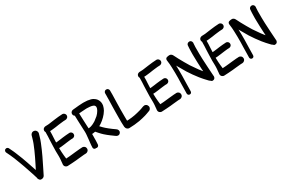

<svg xmlns="http://www.w3.org/2000/svg" viewBox="111 -2037 4952 3363"><g transform="rotate(-30 2586.5 -355.0)"><path d="M296.9 3.9C297.9 4.9 298.8 6.8 299.8 7.8C302.7 12.7 306.6 17.6 311.5 22.5C317.4 27.3 324.2 31.2 331.1 32.2C334 33.2 335.9 33.2 338.9 33.2C341.8 33.2 345.7 33.2 348.6 32.2H356.4C367.2 31.2 377 27.3 387.7 20.5C397.5 13.7 404.3 4.9 409.2 -4.9C433.6 -54.7 459 -104.5 483.4 -154.3L556.6 -303.7C573.2 -339.8 589.8 -375 605.5 -411.1C621.1 -447.3 636.7 -483.4 651.4 -520.5L674.8 -583C679.7 -600.6 685.5 -618.2 690.4 -634.8C695.3 -651.4 700.2 -668.9 705.1 -685.5C706.1 -690.4 707 -696.3 707 -701.2C707 -707 706.1 -712.9 704.1 -719.7C700.2 -731.4 694.3 -741.2 686.5 -749C679.7 -755.9 669.9 -761.7 657.2 -764.6C651.4 -765.6 645.5 -766.6 639.6 -766.6C634.8 -766.6 628.9 -765.6 624 -764.6C613.3 -761.7 604.5 -755.9 595.7 -747.1C586.9 -738.3 581.1 -728.5 578.1 -717.8C574.2 -703.1 570.3 -687.5 565.4 -672.9C561.5 -658.2 556.6 -642.6 551.8 -627.9L542 -598.6C538.1 -588.9 534.2 -579.1 531.2 -569.3C517.6 -533.2 502.9 -498 487.3 -463.9C471.7 -429.7 456.1 -394.5 439.5 -360.4L388.7 -256.8C372.1 -222.7 354.5 -189.5 337.9 -156.2C335 -165 332 -174.8 329.1 -183.6C311.5 -237.3 293.9 -290 275.4 -342.8C262.7 -378.9 250 -416 236.3 -452.1C222.7 -488.3 208 -523.4 193.4 -559.6C188.5 -572.3 183.6 -584 178.7 -595.7C173.8 -608.4 168 -620.1 163.1 -631.8L120.1 -721.7C117.2 -728.5 111.3 -733.4 104.5 -738.3C97.7 -743.2 90.8 -745.1 83 -746.1C76.2 -746.1 68.4 -744.1 61.5 -741.2C53.7 -737.3 47.9 -732.4 43.9 -726.6C40 -719.7 38.1 -712.9 37.1 -704.1V-701.2C37.1 -694.3 38.1 -687.5 41 -682.6C47.9 -668 54.7 -654.3 61.5 -639.6C68.4 -625 75.2 -611.3 82 -596.7C86.9 -585 91.8 -573.2 96.7 -562.5L112.3 -527.3C127 -492.2 140.6 -457 153.3 -420.9C167 -385.7 179.7 -350.6 192.4 -314.5C205.1 -278.3 216.8 -242.2 229.5 -206.1C241.2 -169.9 252.9 -133.8 265.6 -97.7L281.2 -46.9C282.2 -42 284.2 -38.1 286.1 -33.2V-27.3C287.1 -14.6 291 -4.9 296.9 3.9Z M803.7 30.3C808.6 39.1 816.4 46.9 827.1 52.7C836.9 58.6 846.7 61.5 856.4 61.5H857.4C887.7 60.5 918 59.6 948.2 56.6C977.5 54.7 1007.8 52.7 1038.1 49.8C1058.6 46.9 1079.1 44.9 1099.6 43L1161.1 37.1L1180.7 35.2C1186.5 34.2 1192.4 34.2 1199.2 33.2C1207 32.2 1214.8 32.2 1221.7 32.2C1229.5 31.2 1237.3 31.2 1244.1 31.2C1254.9 30.3 1264.6 27.3 1274.4 20.5C1285.2 13.7 1292 5.9 1296.9 -2.9C1301.8 -11.7 1303.7 -20.5 1303.7 -31.2V-34.2C1302.7 -45.9 1299.8 -56.6 1294.9 -65.4C1289.1 -74.2 1281.2 -81.1 1270.5 -86.9C1261.7 -91.8 1252 -94.7 1242.2 -94.7H1239.3L1213.9 -92.8C1205.1 -91.8 1197.3 -91.8 1188.5 -91.8L1168.9 -89.8C1162.1 -88.9 1155.3 -88.9 1148.4 -87.9L1086.9 -82C1066.4 -79.1 1045.9 -77.1 1025.4 -75.2L966.8 -69.3L908.2 -65.4C905.3 -65.4 902.3 -65.4 899.4 -64.5C896.5 -86.9 893.6 -109.4 891.6 -131.8C886.7 -176.8 884.8 -222.7 883.8 -269.5V-285.2H890.6C897.5 -285.2 905.3 -285.2 912.1 -286.1C917 -287.1 922.9 -287.1 928.7 -287.1L944.3 -289.1L994.1 -294.9C1010.7 -297.9 1027.3 -299.8 1043.9 -301.8L1090.8 -307.6C1105.5 -309.6 1121.1 -311.5 1136.7 -312.5C1142.6 -312.5 1148.4 -312.5 1154.3 -313.5H1171.9C1181.6 -314.5 1191.4 -317.4 1200.2 -322.3C1209 -327.1 1215.8 -334 1220.7 -341.8C1225.6 -349.6 1227.5 -359.4 1227.5 -370.1C1227.5 -380.9 1225.6 -389.6 1220.7 -397.5C1215.8 -406.2 1209 -413.1 1200.2 -418C1191.4 -422.9 1183.6 -425.8 1174.8 -425.8H1171.9C1148.4 -424.8 1125 -423.8 1100.6 -420.9C1077.1 -418 1053.7 -416 1029.3 -413.1C1012.7 -410.2 997.1 -408.2 980.5 -406.2L931.6 -400.4C926.8 -399.4 921.9 -399.4 917 -398.4C912.1 -398.4 907.2 -398.4 902.3 -397.5C896.5 -397.5 891.6 -397.5 886.7 -396.5C887.7 -425.8 889.6 -455.1 890.6 -484.4C891.6 -496.1 891.6 -507.8 892.6 -520.5C893.6 -532.2 893.6 -543.9 894.5 -556.6C895.5 -576.2 895.5 -595.7 895.5 -615.2V-622.1C904.3 -622.1 914.1 -622.1 923.8 -623L943.4 -625C949.2 -626 955.1 -626 961.9 -627C980.5 -628.9 1000 -630.9 1019.5 -633.8C1039.1 -636.7 1058.6 -639.6 1077.1 -642.6C1095.7 -645.5 1113.3 -647.5 1131.8 -649.4C1149.4 -652.3 1167 -654.3 1185.5 -655.3C1192.4 -656.2 1200.2 -656.2 1207 -656.2C1213.9 -657.2 1221.7 -657.2 1228.5 -657.2C1238.3 -657.2 1248 -660.2 1256.8 -666C1266.6 -670.9 1273.4 -677.7 1278.3 -685.5C1283.2 -694.3 1286.1 -704.1 1286.1 -714.8C1286.1 -725.6 1283.2 -735.4 1278.3 -743.2C1273.4 -752 1266.6 -758.8 1256.8 -764.6C1248 -769.5 1239.3 -772.5 1230.5 -772.5H1228.5C1200.2 -771.5 1172.9 -769.5 1144.5 -766.6C1117.2 -763.7 1089.8 -760.7 1061.5 -756.8C1043 -753.9 1023.4 -752 1003.9 -749L947.3 -741.2C941.4 -740.2 935.5 -740.2 930.7 -739.3C924.8 -738.3 918.9 -738.3 913.1 -738.3C905.3 -737.3 897.5 -737.3 889.6 -737.3C881.8 -736.3 874 -736.3 866.2 -736.3C856.4 -735.4 846.7 -732.4 837.9 -727.5C828.1 -722.7 821.3 -715.8 816.4 -707C811.5 -698.2 808.6 -689.5 808.6 -678.7C808.6 -668 811.5 -658.2 816.4 -649.4C817.4 -648.4 817.4 -647.5 818.4 -646.5C818.4 -636.7 818.4 -627 817.4 -617.2C817.4 -598.6 817.4 -579.1 816.4 -559.6C815.4 -547.9 815.4 -536.1 814.5 -523.4L812.5 -488.3C811.5 -451.2 809.6 -414.1 808.6 -377.9C807.6 -341.8 806.6 -304.7 805.7 -268.6C805.7 -239.3 806.6 -210 807.6 -181.6V-177.7V-150.4C806.6 -140.6 806.6 -130.9 806.6 -122.1C805.7 -112.3 805.7 -102.5 804.7 -93.8C803.7 -84 802.7 -74.2 801.8 -65.4C801.8 -61.5 801.8 -57.6 800.8 -53.7C800.8 -49.8 800.8 -45.9 799.8 -43C798.8 -38.1 798.8 -32.2 798.8 -27.3L796.9 -15.6C795.9 -10.7 795.9 -5.9 795.9 -1C795.9 10.7 798.8 21.5 803.7 30.3Z M1679.7 -105.5C1694.3 -91.8 1710 -79.1 1725.6 -66.4C1741.2 -53.7 1756.8 -42 1773.4 -29.3C1779.3 -25.4 1785.2 -21.5 1791 -16.6C1796.9 -11.7 1802.7 -7.8 1808.6 -3.9L1832 13.7C1839.8 18.6 1847.7 24.4 1856.4 30.3C1864.3 36.1 1874 39.1 1884.8 40C1887.7 41 1890.6 41 1893.6 41C1900.4 41 1907.2 39.1 1914.1 36.1C1922.9 31.2 1929.7 25.4 1936.5 16.6C1943.4 7.8 1946.3 -2 1947.3 -11.7V-16.6C1947.3 -24.4 1945.3 -32.2 1941.4 -41C1936.5 -50.8 1930.7 -58.6 1922.9 -64.5C1915 -69.3 1907.2 -75.2 1900.4 -81.1C1892.6 -85.9 1884.8 -91.8 1877 -97.7C1871.1 -101.6 1865.2 -105.5 1860.4 -109.4C1854.5 -113.3 1848.6 -117.2 1843.8 -122.1C1829.1 -132.8 1814.5 -143.6 1800.8 -155.3C1786.1 -167 1772.5 -178.7 1758.8 -190.4C1746.1 -202.1 1733.4 -213.9 1720.7 -226.6C1709 -239.3 1697.3 -252 1684.6 -264.6L1683.6 -265.6C1696.3 -272.5 1709 -280.3 1721.7 -288.1C1755.9 -310.5 1787.1 -336.9 1815.4 -365.2C1843.8 -393.6 1869.1 -424.8 1890.6 -460.9C1905.3 -487.3 1916 -515.6 1922.9 -545.9C1924.8 -556.6 1925.8 -568.4 1925.8 -579.1C1925.8 -598.6 1922.9 -618.2 1916 -636.7C1912.1 -647.5 1908.2 -655.3 1905.3 -660.2C1901.4 -665 1895.5 -672.9 1888.7 -685.5C1878.9 -698.2 1862.3 -711.9 1838.9 -726.6C1816.4 -741.2 1779.3 -752 1727.5 -758.8C1709 -760.7 1691.4 -761.7 1672.9 -761.7C1664.1 -762.7 1656.2 -762.7 1647.5 -762.7C1637.7 -762.7 1627.9 -762.7 1619.1 -761.7C1596.7 -760.7 1573.2 -759.8 1549.8 -757.8C1527.3 -755.9 1503.9 -753.9 1481.4 -751L1456.1 -749C1447.3 -748 1439.5 -747.1 1430.7 -746.1C1420.9 -745.1 1411.1 -742.2 1402.3 -735.4C1393.6 -728.5 1386.7 -721.7 1382.8 -712.9C1379.9 -706.1 1377.9 -698.2 1377.9 -689.5V-682.6C1378.9 -671.9 1382.8 -663.1 1387.7 -654.3C1392.6 -648.4 1398.4 -643.6 1405.3 -638.7C1406.2 -604.5 1407.2 -571.3 1408.2 -537.1C1411.1 -483.4 1413.1 -428.7 1415 -375L1418 -307.6V-296.9V-278.3C1417 -272.5 1417 -266.6 1417 -261.7C1416 -256.8 1416 -251 1416 -246.1C1415 -229.5 1413.1 -212.9 1411.1 -196.3C1409.2 -179.7 1407.2 -162.1 1406.2 -145.5L1400.4 -95.7C1399.4 -79.1 1397.5 -61.5 1395.5 -44.9C1395.5 -38.1 1395.5 -30.3 1394.5 -22.5C1393.6 -15.6 1393.6 -7.8 1393.6 -1V2C1393.6 7.8 1394.5 13.7 1397.5 18.6C1401.4 25.4 1406.2 31.2 1411.1 34.2C1417 37.1 1423.8 39.1 1430.7 40C1435.5 40 1439.5 39.1 1443.4 38.1C1447.3 39.1 1451.2 40 1456.1 41H1460C1466.8 41 1472.7 40 1477.5 37.1C1484.4 34.2 1489.3 29.3 1494.1 22.5C1499 15.6 1501 8.8 1502 2C1502.9 -12.7 1503.9 -28.3 1504.9 -43L1506.8 -87.9V-124C1507.8 -135.7 1507.8 -147.5 1507.8 -160.2V-210.9H1516.6C1521.5 -210.9 1525.4 -210.9 1530.3 -211.9C1544.9 -212.9 1558.6 -215.8 1573.2 -218.8L1617.2 -168.9C1636.7 -146.5 1657.2 -126 1679.7 -105.5ZM1501 -379.9C1500 -416 1498 -453.1 1496.1 -489.3L1492.2 -598.6C1491.2 -611.3 1491.2 -623 1491.2 -635.7C1504.9 -636.7 1518.6 -638.7 1533.2 -639.6C1563.5 -642.6 1594.7 -644.5 1625 -645.5C1632.8 -646.5 1640.6 -646.5 1647.5 -646.5C1655.3 -646.5 1663.1 -646.5 1669.9 -645.5C1685.5 -645.5 1701.2 -644.5 1715.8 -642.6C1726.6 -641.6 1736.3 -639.6 1746.1 -637.7C1755.9 -635.7 1765.6 -632.8 1775.4 -628.9C1779.3 -627 1783.2 -625 1787.1 -622.1C1792 -619.1 1794.9 -616.2 1797.9 -613.3L1800.8 -607.4C1803.7 -602.5 1804.7 -599.6 1805.7 -598.6C1806.6 -596.7 1807.6 -593.8 1808.6 -590.8V-582V-578.1C1808.6 -567.4 1806.6 -557.6 1802.7 -547.9C1797.9 -537.1 1793 -526.4 1788.1 -516.6C1771.5 -488.3 1752 -463.9 1729.5 -442.4C1706.1 -421.9 1681.6 -402.3 1655.3 -383.8C1633.8 -370.1 1611.3 -358.4 1588.9 -347.7C1565.4 -336.9 1541 -330.1 1515.6 -327.1H1503.9L1501 -379.9Z M2068.4 -5.9C2073.2 2.9 2082 10.7 2092.8 17.6C2102.5 23.4 2112.3 26.4 2123 26.4H2125C2161.1 25.4 2196.3 23.4 2230.5 20.5C2265.6 17.6 2300.8 12.7 2335.9 6.8C2358.4 2.9 2381.8 -2 2404.3 -7.8L2471.7 -25.4C2478.5 -27.3 2485.4 -29.3 2492.2 -32.2C2499 -34.2 2505.9 -36.1 2512.7 -39.1C2522.5 -42 2532.2 -45.9 2542 -49.8C2551.8 -52.7 2561.5 -56.6 2571.3 -60.5C2582 -63.5 2590.8 -70.3 2598.6 -81.1C2605.5 -90.8 2610.4 -100.6 2612.3 -111.3C2613.3 -114.3 2613.3 -117.2 2613.3 -120.1C2613.3 -127.9 2611.3 -135.7 2607.4 -144.5C2603.5 -156.2 2596.7 -166 2587.9 -172.9C2579.1 -179.7 2569.3 -183.6 2557.6 -185.5C2554.7 -186.5 2551.8 -186.5 2548.8 -186.5C2540 -186.5 2531.2 -184.6 2523.4 -181.6C2514.6 -178.7 2506.8 -175.8 2498 -172.9L2472.7 -163.1C2466.8 -161.1 2460.9 -159.2 2454.1 -157.2C2448.2 -155.3 2442.4 -153.3 2435.5 -151.4C2416 -145.5 2396.5 -140.6 2376 -135.7C2355.5 -130.9 2335 -126 2314.5 -122.1C2293 -118.2 2271.5 -115.2 2251 -112.3C2229.5 -109.4 2208 -107.4 2185.5 -106.4C2175.8 -105.5 2166 -105.5 2155.3 -105.5H2154.3C2153.3 -133.8 2153.3 -162.1 2153.3 -190.4V-263.7V-337.9C2154.3 -374 2154.3 -410.2 2155.3 -446.3L2158.2 -554.7C2159.2 -566.4 2159.2 -578.1 2159.2 -589.8C2159.2 -602.5 2159.2 -614.3 2160.2 -626V-712.9C2160.2 -720.7 2158.2 -728.5 2153.3 -737.3C2148.4 -745.1 2142.6 -751 2135.7 -755.9C2128.9 -759.8 2120.1 -761.7 2111.3 -761.7C2101.6 -761.7 2092.8 -759.8 2085.9 -755.9C2079.1 -751 2073.2 -745.1 2068.4 -737.3C2063.5 -728.5 2061.5 -720.7 2061.5 -712.9V-669.9C2060.5 -655.3 2060.5 -641.6 2060.5 -627.9V-592.8C2059.6 -580.1 2059.6 -568.4 2059.6 -556.6L2056.6 -448.2L2054.7 -338.9C2053.7 -303.7 2053.7 -268.6 2053.7 -233.4V-127L2057.6 -37.1C2058.6 -30.3 2060.5 -24.4 2063.5 -17.6C2064.5 -13.7 2066.4 -9.8 2068.4 -5.9Z M2707 30.3C2711.9 39.1 2719.7 46.9 2730.5 52.7C2740.2 58.6 2750 61.5 2759.8 61.5H2760.7C2791 60.5 2821.3 59.6 2851.6 56.6C2880.9 54.7 2911.1 52.7 2941.4 49.8C2961.9 46.9 2982.4 44.9 3002.9 43L3064.5 37.1L3084 35.2C3089.8 34.2 3095.7 34.2 3102.5 33.2C3110.4 32.2 3118.2 32.2 3125 32.2C3132.8 31.2 3140.6 31.2 3147.5 31.2C3158.2 30.3 3168 27.3 3177.7 20.5C3188.5 13.7 3195.3 5.9 3200.2 -2.9C3205.1 -11.7 3207 -20.5 3207 -31.2V-34.2C3206.1 -45.9 3203.1 -56.6 3198.2 -65.4C3192.4 -74.2 3184.6 -81.1 3173.8 -86.9C3165 -91.8 3155.3 -94.7 3145.5 -94.7H3142.6L3117.2 -92.8C3108.4 -91.8 3100.6 -91.8 3091.8 -91.8L3072.3 -89.8C3065.4 -88.9 3058.6 -88.9 3051.8 -87.9L2990.2 -82C2969.7 -79.1 2949.2 -77.1 2928.7 -75.2L2870.1 -69.3L2811.5 -65.4C2808.6 -65.4 2805.7 -65.4 2802.7 -64.5C2799.8 -86.9 2796.9 -109.4 2794.9 -131.8C2790 -176.8 2788.1 -222.7 2787.1 -269.5V-285.2H2793.9C2800.8 -285.2 2808.6 -285.2 2815.4 -286.1C2820.3 -287.1 2826.2 -287.1 2832 -287.1L2847.7 -289.1L2897.5 -294.9C2914.1 -297.9 2930.7 -299.8 2947.3 -301.8L2994.1 -307.6C3008.8 -309.6 3024.4 -311.5 3040 -312.5C3045.9 -312.5 3051.8 -312.5 3057.6 -313.5H3075.2C3085 -314.5 3094.7 -317.4 3103.5 -322.3C3112.3 -327.1 3119.1 -334 3124 -341.8C3128.9 -349.6 3130.9 -359.4 3130.9 -370.1C3130.9 -380.9 3128.9 -389.6 3124 -397.5C3119.1 -406.2 3112.3 -413.1 3103.5 -418C3094.7 -422.9 3086.9 -425.8 3078.1 -425.8H3075.2C3051.8 -424.8 3028.3 -423.8 3003.9 -420.9C2980.5 -418 2957 -416 2932.6 -413.1C2916 -410.2 2900.4 -408.2 2883.8 -406.2L2835 -400.4C2830.1 -399.4 2825.2 -399.4 2820.3 -398.4C2815.4 -398.4 2810.5 -398.4 2805.7 -397.5C2799.8 -397.5 2794.9 -397.5 2790 -396.5C2791 -425.8 2793 -455.1 2793.9 -484.4C2794.9 -496.1 2794.9 -507.8 2795.9 -520.5C2796.9 -532.2 2796.9 -543.9 2797.9 -556.6C2798.8 -576.2 2798.8 -595.7 2798.8 -615.2V-622.1C2807.6 -622.1 2817.4 -622.1 2827.1 -623L2846.7 -625C2852.5 -626 2858.4 -626 2865.2 -627C2883.8 -628.9 2903.3 -630.9 2922.9 -633.8C2942.4 -636.7 2961.9 -639.6 2980.5 -642.6C2999 -645.5 3016.6 -647.5 3035.2 -649.4C3052.7 -652.3 3070.3 -654.3 3088.9 -655.3C3095.7 -656.2 3103.5 -656.2 3110.4 -656.2C3117.2 -657.2 3125 -657.2 3131.8 -657.2C3141.6 -657.2 3151.4 -660.2 3160.2 -666C3169.9 -670.9 3176.8 -677.7 3181.6 -685.5C3186.5 -694.3 3189.5 -704.1 3189.5 -714.8C3189.5 -725.6 3186.5 -735.4 3181.6 -743.2C3176.8 -752 3169.9 -758.8 3160.2 -764.6C3151.4 -769.5 3142.6 -772.5 3133.8 -772.5H3131.8C3103.5 -771.5 3076.2 -769.5 3047.9 -766.6C3020.5 -763.7 2993.2 -760.7 2964.8 -756.8C2946.3 -753.9 2926.8 -752 2907.2 -749L2850.6 -741.2C2844.7 -740.2 2838.9 -740.2 2834 -739.3C2828.1 -738.3 2822.3 -738.3 2816.4 -738.3C2808.6 -737.3 2800.8 -737.3 2793 -737.3C2785.2 -736.3 2777.3 -736.3 2769.5 -736.3C2759.8 -735.4 2750 -732.4 2741.2 -727.5C2731.4 -722.7 2724.6 -715.8 2719.7 -707C2714.8 -698.2 2711.9 -689.5 2711.9 -678.7C2711.9 -668 2714.8 -658.2 2719.7 -649.4C2720.7 -648.4 2720.7 -647.5 2721.7 -646.5C2721.7 -636.7 2721.7 -627 2720.7 -617.2C2720.7 -598.6 2720.7 -579.1 2719.7 -559.6C2718.8 -547.9 2718.8 -536.1 2717.8 -523.4L2715.8 -488.3C2714.8 -451.2 2712.9 -414.1 2711.9 -377.9C2710.9 -341.8 2710 -304.7 2709 -268.6C2709 -239.3 2710 -210 2710.9 -181.6V-177.7V-150.4C2710 -140.6 2710 -130.9 2710 -122.1C2709 -112.3 2709 -102.5 2708 -93.8C2707 -84 2706.1 -74.2 2705.1 -65.4C2705.1 -61.5 2705.1 -57.6 2704.1 -53.7C2704.1 -49.8 2704.1 -45.9 2703.1 -43C2702.1 -38.1 2702.1 -32.2 2702.1 -27.3L2700.2 -15.6C2699.2 -10.7 2699.2 -5.9 2699.2 -1C2699.2 10.7 2702.1 21.5 2707 30.3Z M3552.7 -231.4C3577.1 -199.2 3601.6 -166 3626 -133.8C3634.8 -123 3643.6 -113.3 3652.3 -102.5C3661.1 -91.8 3669.9 -82 3678.7 -71.3C3689.5 -58.6 3701.2 -45.9 3713.9 -33.2L3749 3.9C3753.9 8.8 3758.8 12.7 3765.6 15.6C3771.5 22.5 3778.3 28.3 3785.2 32.2C3790 35.2 3795.9 37.1 3802.7 37.1C3805.7 37.1 3808.6 37.1 3811.5 36.1C3822.3 35.2 3831.1 32.2 3837.9 27.3C3844.7 22.5 3850.6 15.6 3854.5 6.8C3857.4 -1 3859.4 -8.8 3860.4 -16.6C3860.4 -17.6 3860.4 -19.5 3859.4 -20.5C3854.5 -80.1 3850.6 -140.6 3847.7 -200.2C3843.8 -259.8 3840.8 -319.3 3837.9 -379.9C3836.9 -416 3835.9 -453.1 3835 -489.3V-626C3835.9 -635.7 3835.9 -645.5 3836.9 -654.3C3836.9 -662.1 3836.9 -669.9 3837.9 -678.7C3838.9 -686.5 3838.9 -694.3 3839.8 -703.1C3840.8 -705.1 3840.8 -707 3840.8 -710C3840.8 -716.8 3838.9 -722.7 3835.9 -729.5C3832 -738.3 3827.1 -746.1 3820.3 -751C3813.5 -756.8 3804.7 -760.7 3794.9 -761.7H3787.1C3780.3 -761.7 3773.4 -760.7 3767.6 -757.8C3759.8 -754.9 3752.9 -749 3746.1 -741.2C3739.3 -733.4 3736.3 -724.6 3735.4 -715.8L3731.4 -657.2C3730.5 -647.5 3730.5 -637.7 3730.5 -627.9C3729.5 -618.2 3729.5 -608.4 3729.5 -598.6C3728.5 -580.1 3728.5 -561.5 3728.5 -543C3728.5 -524.4 3728.5 -505.9 3729.5 -487.3C3730.5 -450.2 3731.4 -413.1 3732.4 -375L3738.3 -248L3742.2 -189.5L3724.6 -210C3700.2 -240.2 3677.7 -270.5 3656.2 -302.7C3633.8 -334 3612.3 -365.2 3590.8 -397.5C3570.3 -430.7 3549.8 -463.9 3531.2 -498C3512.7 -531.2 3493.2 -565.4 3474.6 -599.6C3465.8 -615.2 3458 -630.9 3450.2 -647.5C3441.4 -663.1 3433.6 -678.7 3425.8 -694.3C3420.9 -704.1 3413.1 -711.9 3403.3 -718.8C3393.6 -725.6 3383.8 -728.5 3373 -729.5C3369.1 -729.5 3365.2 -729.5 3362.3 -728.5H3357.4C3352.5 -728.5 3348.6 -728.5 3344.7 -727.5C3342.8 -726.6 3340.8 -726.6 3337.9 -726.6L3332 -724.6H3330.1C3330.1 -723.6 3330.1 -723.6 3329.1 -723.6H3326.2C3323.2 -722.7 3321.3 -722.7 3319.3 -721.7C3312.5 -720.7 3306.6 -717.8 3301.8 -713.9C3295.9 -709 3292 -703.1 3289.1 -696.3C3287.1 -691.4 3286.1 -685.5 3286.1 -679.7V-675.8C3287.1 -662.1 3289.1 -648.4 3291 -633.8C3293 -620.1 3294.9 -606.4 3295.9 -591.8L3299.8 -521.5C3301.8 -485.4 3302.7 -450.2 3302.7 -414.1V-306.6C3301.8 -270.5 3300.8 -235.4 3299.8 -199.2C3298.8 -163.1 3298.8 -127 3297.9 -90.8C3296.9 -74.2 3296.9 -58.6 3296.9 -43C3296.9 -26.4 3296.9 -10.7 3295.9 5.9C3295.9 12.7 3297.9 18.6 3301.8 25.4C3305.7 32.2 3310.5 37.1 3316.4 41C3322.3 43.9 3329.1 45.9 3336.9 45.9C3344.7 45.9 3351.6 43.9 3357.4 41C3363.3 37.1 3368.2 32.2 3372.1 25.4C3375 18.6 3377 12.7 3377 5.9L3379.9 -149.4L3383.8 -305.7V-415L3380.9 -511.7C3385.7 -502.9 3391.6 -493.2 3396.5 -484.4C3424.8 -432.6 3454.1 -382.8 3484.4 -333C3506.8 -298.8 3529.3 -264.6 3552.7 -231.4Z M3968.8 30.3C3973.6 39.1 3981.4 46.9 3992.2 52.7C4002 58.6 4011.7 61.5 4021.5 61.5H4022.5C4052.7 60.5 4083 59.6 4113.3 56.6C4142.6 54.7 4172.9 52.7 4203.1 49.8C4223.6 46.9 4244.1 44.9 4264.6 43L4326.2 37.1L4345.7 35.2C4351.6 34.2 4357.4 34.2 4364.3 33.2C4372.1 32.2 4379.9 32.2 4386.7 32.2C4394.5 31.2 4402.3 31.2 4409.2 31.2C4419.9 30.3 4429.7 27.3 4439.5 20.5C4450.2 13.7 4457 5.9 4461.9 -2.9C4466.8 -11.7 4468.8 -20.5 4468.8 -31.2V-34.2C4467.8 -45.9 4464.8 -56.6 4460 -65.4C4454.1 -74.2 4446.3 -81.1 4435.5 -86.9C4426.8 -91.8 4417 -94.7 4407.2 -94.7H4404.3L4378.9 -92.8C4370.1 -91.8 4362.3 -91.8 4353.5 -91.8L4334 -89.8C4327.1 -88.9 4320.3 -88.9 4313.5 -87.9L4252 -82C4231.4 -79.1 4210.9 -77.1 4190.4 -75.2L4131.8 -69.3L4073.2 -65.4C4070.3 -65.4 4067.4 -65.4 4064.5 -64.5C4061.5 -86.9 4058.6 -109.4 4056.6 -131.8C4051.8 -176.8 4049.8 -222.7 4048.8 -269.5V-285.2H4055.7C4062.5 -285.2 4070.3 -285.2 4077.1 -286.1C4082 -287.1 4087.9 -287.1 4093.8 -287.1L4109.4 -289.1L4159.2 -294.9C4175.8 -297.9 4192.4 -299.8 4209 -301.8L4255.9 -307.6C4270.5 -309.6 4286.1 -311.5 4301.8 -312.5C4307.6 -312.5 4313.5 -312.5 4319.3 -313.5H4336.9C4346.7 -314.5 4356.4 -317.4 4365.2 -322.3C4374 -327.1 4380.9 -334 4385.7 -341.8C4390.6 -349.6 4392.6 -359.4 4392.6 -370.1C4392.6 -380.9 4390.6 -389.6 4385.7 -397.5C4380.9 -406.2 4374 -413.1 4365.2 -418C4356.4 -422.9 4348.6 -425.8 4339.8 -425.8H4336.9C4313.5 -424.8 4290 -423.8 4265.6 -420.9C4242.2 -418 4218.8 -416 4194.3 -413.1C4177.7 -410.2 4162.1 -408.2 4145.5 -406.2L4096.7 -400.4C4091.8 -399.4 4086.9 -399.4 4082 -398.4C4077.1 -398.4 4072.3 -398.4 4067.4 -397.5C4061.5 -397.5 4056.6 -397.5 4051.8 -396.5C4052.7 -425.8 4054.7 -455.1 4055.7 -484.4C4056.6 -496.1 4056.6 -507.8 4057.6 -520.5C4058.6 -532.2 4058.6 -543.9 4059.6 -556.6C4060.5 -576.2 4060.5 -595.7 4060.5 -615.2V-622.1C4069.3 -622.1 4079.1 -622.1 4088.9 -623L4108.4 -625C4114.3 -626 4120.1 -626 4127 -627C4145.5 -628.9 4165 -630.9 4184.6 -633.8C4204.1 -636.7 4223.6 -639.6 4242.2 -642.6C4260.7 -645.5 4278.3 -647.5 4296.9 -649.4C4314.5 -652.3 4332 -654.3 4350.6 -655.3C4357.4 -656.2 4365.2 -656.2 4372.1 -656.2C4378.9 -657.2 4386.7 -657.2 4393.6 -657.2C4403.3 -657.2 4413.1 -660.2 4421.9 -666C4431.6 -670.9 4438.5 -677.7 4443.4 -685.5C4448.2 -694.3 4451.2 -704.1 4451.2 -714.8C4451.2 -725.6 4448.2 -735.4 4443.4 -743.2C4438.5 -752 4431.6 -758.8 4421.9 -764.6C4413.1 -769.5 4404.3 -772.5 4395.5 -772.5H4393.6C4365.2 -771.5 4337.9 -769.5 4309.6 -766.6C4282.2 -763.7 4254.9 -760.7 4226.6 -756.8C4208 -753.9 4188.5 -752 4168.9 -749L4112.3 -741.2C4106.4 -740.2 4100.6 -740.2 4095.7 -739.3C4089.8 -738.3 4084 -738.3 4078.1 -738.3C4070.3 -737.3 4062.5 -737.3 4054.7 -737.3C4046.9 -736.3 4039.1 -736.3 4031.2 -736.3C4021.5 -735.4 4011.7 -732.4 4002.9 -727.5C3993.2 -722.7 3986.3 -715.8 3981.4 -707C3976.6 -698.2 3973.6 -689.5 3973.6 -678.7C3973.6 -668 3976.6 -658.2 3981.4 -649.4C3982.4 -648.4 3982.4 -647.5 3983.4 -646.5C3983.4 -636.7 3983.4 -627 3982.4 -617.2C3982.4 -598.6 3982.4 -579.1 3981.4 -559.6C3980.5 -547.9 3980.5 -536.1 3979.5 -523.4L3977.5 -488.3C3976.6 -451.2 3974.6 -414.1 3973.6 -377.9C3972.7 -341.8 3971.7 -304.7 3970.7 -268.6C3970.7 -239.3 3971.7 -210 3972.7 -181.6V-177.7V-150.4C3971.7 -140.6 3971.7 -130.9 3971.7 -122.1C3970.7 -112.3 3970.7 -102.5 3969.7 -93.8C3968.8 -84 3967.8 -74.2 3966.8 -65.4C3966.8 -61.5 3966.8 -57.6 3965.8 -53.7C3965.8 -49.8 3965.8 -45.9 3964.8 -43C3963.9 -38.1 3963.9 -32.2 3963.9 -27.3L3961.9 -15.6C3960.9 -10.7 3960.9 -5.9 3960.9 -1C3960.9 10.7 3963.9 21.5 3968.8 30.3Z M4814.5 -231.4C4838.9 -199.2 4863.3 -166 4887.7 -133.8C4896.5 -123 4905.3 -113.3 4914.1 -102.5C4922.9 -91.8 4931.6 -82 4940.4 -71.3C4951.2 -58.6 4962.9 -45.9 4975.6 -33.2L5010.7 3.9C5015.6 8.8 5020.5 12.7 5027.3 15.6C5033.2 22.5 5040 28.3 5046.9 32.2C5051.8 35.2 5057.6 37.1 5064.5 37.1C5067.4 37.1 5070.3 37.1 5073.2 36.1C5084 35.2 5092.8 32.2 5099.6 27.3C5106.4 22.5 5112.3 15.6 5116.2 6.8C5119.1 -1 5121.1 -8.8 5122.1 -16.6C5122.1 -17.6 5122.1 -19.5 5121.1 -20.5C5116.2 -80.1 5112.3 -140.6 5109.4 -200.2C5105.5 -259.8 5102.5 -319.3 5099.6 -379.9C5098.6 -416 5097.7 -453.1 5096.7 -489.3V-626C5097.7 -635.7 5097.7 -645.5 5098.6 -654.3C5098.6 -662.1 5098.6 -669.9 5099.6 -678.7C5100.6 -686.5 5100.6 -694.3 5101.6 -703.1C5102.5 -705.1 5102.5 -707 5102.5 -710C5102.5 -716.8 5100.6 -722.7 5097.7 -729.5C5093.8 -738.3 5088.9 -746.1 5082 -751C5075.2 -756.8 5066.4 -760.7 5056.6 -761.7H5048.8C5042 -761.7 5035.2 -760.7 5029.3 -757.8C5021.5 -754.9 5014.6 -749 5007.8 -741.2C5001 -733.4 4998 -724.6 4997.1 -715.8L4993.2 -657.2C4992.2 -647.5 4992.2 -637.7 4992.2 -627.9C4991.2 -618.2 4991.2 -608.4 4991.2 -598.6C4990.2 -580.1 4990.2 -561.5 4990.2 -543C4990.2 -524.4 4990.2 -505.9 4991.2 -487.3C4992.2 -450.2 4993.2 -413.1 4994.1 -375L5000 -248L5003.9 -189.5L4986.3 -210C4961.9 -240.2 4939.5 -270.5 4918 -302.7C4895.5 -334 4874 -365.2 4852.5 -397.5C4832 -430.7 4811.5 -463.9 4793 -498C4774.4 -531.2 4754.9 -565.4 4736.3 -599.6C4727.5 -615.2 4719.7 -630.9 4711.9 -647.5C4703.1 -663.1 4695.3 -678.7 4687.5 -694.3C4682.6 -704.1 4674.8 -711.9 4665 -718.8C4655.3 -725.6 4645.5 -728.5 4634.8 -729.5C4630.9 -729.5 4627 -729.5 4624 -728.5H4619.1C4614.3 -728.5 4610.4 -728.5 4606.4 -727.5C4604.5 -726.6 4602.5 -726.6 4599.6 -726.6L4593.8 -724.6H4591.8C4591.8 -723.6 4591.8 -723.6 4590.8 -723.6H4587.9C4585 -722.7 4583 -722.7 4581.1 -721.7C4574.2 -720.7 4568.4 -717.8 4563.5 -713.9C4557.6 -709 4553.7 -703.1 4550.8 -696.3C4548.8 -691.4 4547.9 -685.5 4547.9 -679.7V-675.8C4548.8 -662.1 4550.8 -648.4 4552.7 -633.8C4554.7 -620.1 4556.6 -606.4 4557.6 -591.8L4561.5 -521.5C4563.5 -485.4 4564.5 -450.2 4564.5 -414.1V-306.6C4563.5 -270.5 4562.5 -235.4 4561.5 -199.2C4560.5 -163.1 4560.5 -127 4559.6 -90.8C4558.6 -74.2 4558.6 -58.6 4558.6 -43C4558.6 -26.4 4558.6 -10.7 4557.6 5.9C4557.6 12.7 4559.6 18.6 4563.5 25.4C4567.4 32.2 4572.3 37.1 4578.1 41C4584 43.9 4590.8 45.9 4598.6 45.9C4606.4 45.9 4613.3 43.9 4619.1 41C4625 37.1 4629.9 32.2 4633.8 25.4C4636.7 18.6 4638.7 12.7 4638.7 5.9L4641.6 -149.4L4645.5 -305.7V-415L4642.6 -511.7C4647.5 -502.9 4653.3 -493.2 4658.2 -484.4C4686.5 -432.6 4715.8 -382.8 4746.1 -333C4768.6 -298.8 4791 -264.6 4814.5 -231.4Z"/></g></svg>

Font: Citrustime FakeCyr
Style: Regular
Weight: 400
Version: Version 1.1